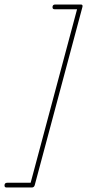

<svg xmlns="http://www.w3.org/2000/svg" viewBox="-98 -768 386 852"><path d="M261 -748Q270 -748 268 -738L56 54Q53 64 43 64H-69Q-78 64 -78 55Q-78 43 -66 43H38L244 -727H144Q135 -727 135 -736Q135 -748 147 -748Z"/></svg>

Font: Zen Loop
Style: Italic
Weight: 400
Italic angle: -15°
Designer: Yoshimichi Ohira
Foundry: A-1 Corp ZenFonts
Version: Version 1.000; ttfautohint (v1.8.3)